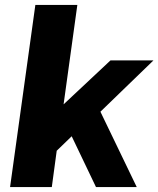

<svg xmlns="http://www.w3.org/2000/svg" viewBox="-20 -762 645 782"><path d="M537 0 389 -307 605 -516H430L239 -337L295 -742H124L21 0H191L211 -148L272 -207L371 0Z"/></svg>

Font: United Sans ExtraBold
Style: Italic
Weight: 800
Italic angle: -8°
Designer: Pablo Impallari, Rodrigo Fuenzalida (Modified by Dan O. Williams)
Version: Version 1.000;PS 001.000;hotconv 1.0.88;makeotf.lib2.5.64775